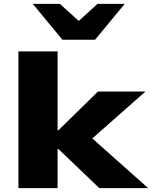

<svg xmlns="http://www.w3.org/2000/svg" viewBox="-20 -970 784 990"><path d="M75 0V-705H277V-298H281L485 -498H730L425 -229L427 -282L744 0H492L281 -202H277V0ZM302 -765 149 -950H289L386 -862L483 -950H623L470 -765Z"/></svg>

Font: Nunito Sans 10pt Expanded Black
Style: Regular
Weight: 900
Width: 7
Designer: Vernon Adams
Foundry: Vernon Adams
Version: Version 3.101;gftools[0.9.27]